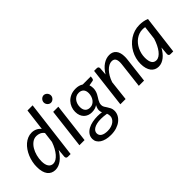

<svg xmlns="http://www.w3.org/2000/svg" viewBox="-21 -1431 2307 2307"><g transform="rotate(-45 1132.5 -277.0)"><path d="M378 0Q360.5 0 354.2 -9Q348 -18 348 -31L357.5 -136.5Q338.5 -104 316 -77.5Q293.5 -51 268.8 -32.2Q244 -13.5 217.2 -3.2Q190.5 7 163 7Q98 7 62.2 -40.2Q26.5 -87.5 26.5 -177.5Q26.5 -218.5 35 -259.5Q43.5 -300.5 59.2 -338Q75 -375.5 97.2 -407.8Q119.5 -440 146.8 -463.5Q174 -487 206 -500.5Q238 -514 273 -514Q310 -514 340.8 -499.5Q371.5 -485 393 -458L427.5 -736.5H515L424 0ZM196.5 -64.5Q220.5 -64.5 244.8 -79.2Q269 -94 291.8 -120.2Q314.5 -146.5 334.2 -182.8Q354 -219 368.5 -262L385 -396Q366 -422.5 339.5 -433.5Q313 -444.5 286 -444.5Q246.5 -444.5 214.8 -421Q183 -397.5 160.8 -360.2Q138.5 -323 126.5 -277Q114.5 -231 114.5 -186.5Q114.5 -127 136 -95.8Q157.5 -64.5 196.5 -64.5Z M722 -506.5 661 0H573.5L634.5 -506.5ZM755.5 -665.5Q755.5 -652.5 750.2 -641.2Q745 -630 736.2 -621.2Q727.5 -612.5 716.5 -607.5Q705.5 -602.5 693.5 -602.5Q682 -602.5 671 -607.5Q660 -612.5 651.8 -621.2Q643.5 -630 638.5 -641.2Q633.5 -652.5 633.5 -665.5Q633.5 -678.5 638.5 -690Q643.5 -701.5 652 -710.2Q660.5 -719 671.5 -724.2Q682.5 -729.5 694 -729.5Q706 -729.5 717 -724.5Q728 -719.5 736.8 -710.8Q745.5 -702 750.5 -690.2Q755.5 -678.5 755.5 -665.5Z M1177.5 -366Q1177 -341 1171.2 -321Q1165.5 -301 1157 -284Q1148.5 -267 1138.5 -252Q1128.5 -237 1120 -222Q1111.5 -207 1105.8 -191.2Q1100 -175.5 1100 -157Q1100 -136 1110.2 -119Q1120.5 -102 1132.8 -84Q1145 -66 1155.2 -44.8Q1165.5 -23.5 1165.5 5.5Q1165.5 41 1149 72.8Q1132.5 104.5 1102 129Q1071.5 153.5 1027.8 167.8Q984 182 929.5 182Q886 182 850.2 173Q814.5 164 789.2 147.5Q764 131 750.2 107.8Q736.5 84.5 736.5 56.5Q736.5 17 757 -11.5Q777.5 -40 811 -58.5Q844.5 -77 887.2 -85.5Q930 -94 974.5 -94Q992.5 -94 1010.2 -92.5Q1028 -91 1045.5 -88.5Q1041 -98 1038.2 -108.2Q1035.5 -118.5 1035.5 -130.5Q1035.5 -146 1040.2 -162.5Q1045 -179 1056 -199.5Q1037 -186.5 1013.5 -179.5Q990 -172.5 960 -172.5Q931 -172.5 905.8 -182Q880.5 -191.5 861.5 -210Q842.5 -228.5 831.5 -256.2Q820.5 -284 820.5 -321Q820.5 -357 833.8 -391.8Q847 -426.5 872.5 -453.8Q898 -481 935.5 -497.5Q973 -514 1022 -514Q1077 -514 1117.5 -488H1255L1251 -458.5Q1250 -450 1245.2 -443Q1240.5 -436 1231 -434.5L1168 -423.5Q1172.5 -410.5 1175 -396.2Q1177.5 -382 1177.5 -366ZM984.5 -228.5Q1011.5 -228.5 1032 -240.2Q1052.5 -252 1066.8 -271.2Q1081 -290.5 1088.5 -314.5Q1096 -338.5 1096 -363Q1096 -407 1073.8 -429.5Q1051.5 -452 1012.5 -452Q985.5 -452 965 -441Q944.5 -430 930.5 -411.5Q916.5 -393 909.2 -369.5Q902 -346 902 -320.5Q902 -275.5 923.8 -252Q945.5 -228.5 984.5 -228.5ZM1084.5 12.5Q1084.5 -0.5 1082 -11.8Q1079.5 -23 1075.5 -33Q1048.5 -37.5 1024.8 -39.5Q1001 -41.5 980 -41.5Q939 -41.5 909 -34.2Q879 -27 859.5 -15Q840 -3 830.5 12.8Q821 28.5 821 45.5Q821 81.5 851.2 100.5Q881.5 119.5 937 119.5Q970 119.5 997.2 110.8Q1024.5 102 1043.8 87.5Q1063 73 1073.8 53.5Q1084.5 34 1084.5 12.5Z M1269.5 0 1330 -507H1374.5Q1404.5 -507 1404.5 -477L1397 -379Q1437.5 -446 1488.2 -480Q1539 -514 1593.5 -514Q1650 -514 1681.2 -476Q1712.5 -438 1712.5 -365Q1712.5 -355 1712 -344.5Q1711.5 -334 1710 -322.5L1672 0H1583L1621 -322.5Q1622 -332.5 1622.8 -341.8Q1623.5 -351 1623.5 -359.5Q1623.5 -400.5 1608.2 -420.2Q1593 -440 1560.5 -440Q1536.5 -440 1511.8 -427Q1487 -414 1464 -390.2Q1441 -366.5 1421.2 -332.8Q1401.5 -299 1387.5 -257.5L1358.5 0Z M2168 0H2122Q2104.5 0 2098.2 -9Q2092 -18 2092 -31L2101 -133.5Q2083 -101.5 2062.2 -75.5Q2041.5 -49.5 2018.2 -31.2Q1995 -13 1969.5 -3Q1944 7 1916.5 7Q1886.5 7 1862 -4.8Q1837.5 -16.5 1820.2 -39.2Q1803 -62 1793.5 -95.2Q1784 -128.5 1784 -171.5Q1784 -216.5 1795.2 -259.2Q1806.5 -302 1827.2 -340Q1848 -378 1877 -409.8Q1906 -441.5 1941.8 -464.8Q1977.5 -488 2018.5 -500.8Q2059.5 -513.5 2104.5 -513.5Q2137 -513.5 2167.8 -508.2Q2198.5 -503 2228.5 -490ZM1950 -67Q1974.5 -67 1998 -82.2Q2021.5 -97.5 2042.5 -124.5Q2063.5 -151.5 2081.8 -188.8Q2100 -226 2114 -270.5L2135.5 -444.5Q2124.5 -447 2113.8 -447.8Q2103 -448.5 2092.5 -448.5Q2062.5 -448.5 2034.5 -438.8Q2006.5 -429 1982 -411.5Q1957.5 -394 1937.5 -369.8Q1917.5 -345.5 1903.2 -316.5Q1889 -287.5 1881 -254.8Q1873 -222 1873 -187.5Q1873 -67 1950 -67Z"/></g></svg>

Font: Lato TR
Style: Italic
Weight: 400
Italic angle: -12°
Designer: Lukasz Dziedzic
Foundry: tyPoland Lukasz Dziedzic
Version: Version 1.104 2013